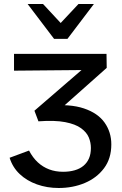

<svg xmlns="http://www.w3.org/2000/svg" viewBox="-20 -927 607 959"><path d="M273 12Q215 12 164.5 -6Q114 -24 78.5 -57.5Q43 -91 28 -139L125 -175Q144 -139 169 -116Q194 -93 225.5 -81Q257 -69 295 -69Q327 -69 353 -76.5Q379 -84 397 -99Q415 -114 424.5 -136Q434 -158 434 -188Q434 -215 423.5 -240.5Q413 -266 385 -286.5Q357 -307 305.5 -317Q254 -327 172 -321L152 -374L445 -627L484 -578L50 -574V-658H512L513 -588L235 -341L218 -399Q329 -409 399 -385.5Q469 -362 502.5 -314.5Q536 -267 536 -206Q536 -135 499.5 -86.5Q463 -38 403.5 -13Q344 12 273 12ZM250 -733 268 -796 372 -907H449L317 -733ZM250 -733 118 -907H195L300 -794L317 -733Z"/></svg>

Font: Ysabeau Infant SemiBold
Style: Regular
Weight: 600
Designer: Christian Thalmann (Catharsis Fonts)
Version: Version 2.002; featfreeze: ss01,ss02,lnum